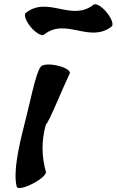

<svg xmlns="http://www.w3.org/2000/svg" viewBox="-20 -876 570 938"><path d="M195 -707C303 -792 418 -662 526 -747C536 -756 525 -787 500 -817C476 -846 447 -862 437 -853C329 -768 214 -898 106 -813C95 -804 106 -773 131 -743C156 -714 184 -698 195 -707ZM178 -548C154 -520 124 -361 99 -267C72 -162 43 -33 62 37C67 49 103 41 142 20C181 0 209 -26 204 -38C184 -108 181 -186 204 -267C221 -282 281 -434 321 -518C325 -531 297 -548 258 -556C219 -565 183 -561 178 -548Z"/></svg>

Font: Nupuram Black Oblique
Style: Regular
Weight: 900
Designer: Santhosh Thottingal (santhosh.thottingal@gmail.com)
Foundry: SMC
Version: Version 1.000